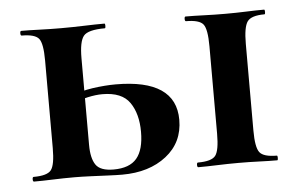

<svg xmlns="http://www.w3.org/2000/svg" viewBox="-37 -437 762 490"><g transform="rotate(-5 343.5 -192.0)"><path d="M453 0Q450 0 450 -6Q450 -12 453 -12Q488 -12 498 -25Q508 -38 508 -81V-305Q508 -349 498 -361.5Q488 -374 454 -374Q451 -374 451 -380Q451 -386 454 -386Q475 -386 501.5 -385Q528 -384 556 -384Q583 -384 609 -385Q635 -386 655 -386Q657 -386 657 -380Q657 -374 655 -374Q621 -374 611 -360Q601 -346 601 -303V-81Q601 -38 611 -25Q621 -12 655 -12Q657 -12 657 -6Q657 0 655 0Q634 0 608.5 -1Q583 -2 556 -2Q528 -2 501.5 -1Q475 0 453 0ZM180 -303V-81Q180 -47 191.5 -30Q203 -13 237 -13Q278 -13 296.5 -35Q315 -57 315 -103Q315 -149 295 -178Q275 -207 225 -207Q208 -207 187.5 -202.5Q167 -198 144 -187L138 -206Q170 -220 202 -224.5Q234 -229 261 -229Q415 -229 415 -125Q415 -67 371 -32.5Q327 2 258 2Q244 2 222 1Q200 0 176.5 -1Q153 -2 135 -2Q107 -2 80.5 -1Q54 0 32 0Q29 0 29 -6Q29 -12 32 -12Q67 -12 77 -25Q87 -38 87 -81V-305Q87 -349 77 -361.5Q67 -374 33 -374Q30 -374 30 -380Q30 -386 33 -386Q54 -386 80.5 -385Q107 -384 135 -384Q165 -384 194 -385Q223 -386 246 -386Q248 -386 248 -380Q248 -374 246 -374Q203 -374 191.5 -360Q180 -346 180 -303Z"/></g></svg>

Font: Cormorant Light
Style: Regular
Weight: 300
Designer: Christian Thalmann (Catharsis Fonts)
Foundry: Catharsis Fonts
Version: Version 4.000